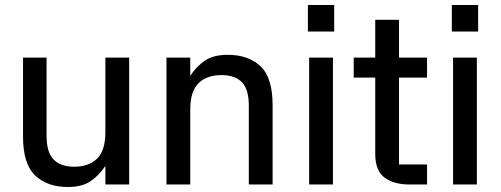

<svg xmlns="http://www.w3.org/2000/svg" viewBox="-20 -737 2000 767"><path d="M401 -507H496V0H401V-74Q377 -38 343 -14Q309 10 251 10Q169 10 120.5 -36Q72 -82 72 -191V-507H166V-194Q166 -129 194 -100Q222 -71 276 -71Q335 -71 368 -103.5Q401 -136 401 -209Z M740 0H645V-507H740V-434Q764 -471 798 -494.5Q832 -518 890 -518Q972 -518 1020.5 -472.5Q1069 -427 1069 -317V0H974V-314Q974 -380 946.5 -408.5Q919 -437 865 -437Q806 -437 773 -404.5Q740 -372 740 -299Z M1310 -507V0H1215V-507ZM1210 -717H1315V-611H1210Z M1686 -427H1574V-80H1686V0H1615Q1555 0 1517 -27Q1479 -54 1479 -123V-427H1393V-507H1479V-658H1574V-507H1686Z M1885 -507V0H1790V-507ZM1785 -717H1890V-611H1785Z"/></svg>

Font: 42dot Sans Medium
Style: Regular
Weight: 500
Designer: 42dot
Version: Version 1.000